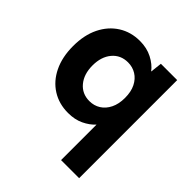

<svg xmlns="http://www.w3.org/2000/svg" viewBox="-193 -638 969 969"><g transform="rotate(45 291.5 -153.5)"><path d="M395.5 200V-53.3Q372.1 -27.4 335.9 -10.2Q299.7 7 252.3 7Q187.4 7 137.4 -24.5Q87.4 -56 59.4 -114Q31.4 -172 31.4 -250Q31.4 -328.5 59.6 -386Q87.9 -443.5 137.9 -475.3Q187.8 -507 252.3 -507Q301.7 -507 340.4 -487Q379.1 -467.1 401.1 -437.6L408.1 -500H524.5V200ZM286 -111.5Q318.9 -111.5 345 -127.9Q371.2 -144.4 386.6 -175.5Q402 -206.6 402 -250Q402 -294.4 386.6 -325Q371.2 -355.6 345 -371.8Q318.9 -388 286 -388Q233.7 -388 201.8 -350.1Q169.9 -312.3 169.9 -250Q169.9 -188.2 201.8 -149.8Q233.7 -111.5 286 -111.5Z"/></g></svg>

Font: Envelope Sans Variable
Style: Regular
Weight: 500
Designer: Andreas Rasmussen / Norman Anderson
Foundry: mail.de GmbH
Version: Version 1.150